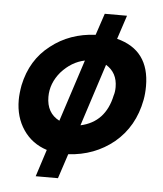

<svg xmlns="http://www.w3.org/2000/svg" viewBox="-45 -508 540 636"><g transform="rotate(5 225.0 -190.0)"><path d="M431 -195Q414 -105 349 -51Q285 1 198 6L171 88H97L126 -2Q76 -18 47.5 -60Q19 -102 19 -159Q19 -180 24 -208Q42 -294 106 -343Q168 -392 254 -396L278 -468H352L326 -389Q435 -361 435 -241Q435 -216 431 -195ZM331 -201Q335 -213 335 -229Q335 -277 297 -300L230 -93Q312 -111 331 -201ZM159 -102 226 -308Q182 -299 148 -261Q116 -223 116 -178Q116 -124 159 -102Z"/></g></svg>

Font: GFS Neohellenic Rg
Style: Bold Italic
Weight: 700
Italic angle: -12°
Designer: Designed by Takis Katsoulidis and George D. Matthiopoulos.
Foundry: Designed by Takis Katsoulidis and George D. Matthiopoulos.
Version: Version 1.0